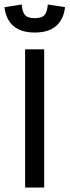

<svg xmlns="http://www.w3.org/2000/svg" viewBox="-34 -836 310 856"><path d="M-14 -804 63 -816Q65 -784 77 -769.5Q89 -755 121 -755Q153 -755 165 -769.5Q177 -784 179 -816L256 -804Q250 -750 216.5 -720.5Q183 -691 121 -691Q59 -691 25.5 -720.5Q-8 -750 -14 -804ZM78 -616H163V0H78Z"/></svg>

Font: Athiti Medium
Style: Regular
Weight: 500
Designer: CadsonDemak Team
Foundry: CadsonDemak
Version: Version 1.032